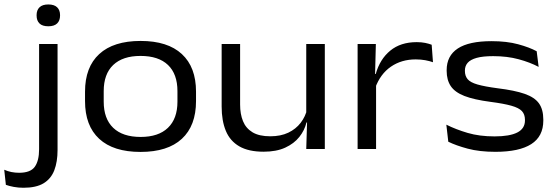

<svg xmlns="http://www.w3.org/2000/svg" viewBox="-84 -686 2560 884"><path d="M96 -76.5V-483.5H181V-76.5ZM138.5 -565Q111 -565 97.8 -578Q84.5 -591 84.5 -614.5V-616.5Q84.5 -639.5 98 -652.5Q111.5 -665.5 138.5 -665.5Q165.5 -665.5 179 -652.5Q192.5 -639.5 192.5 -616.5V-614.5Q192.5 -591 179 -578Q165.5 -565 138.5 -565ZM24 178.5Q0.5 178.5 -20.8 174.5Q-42 170.5 -57 165L-64.5 95.5Q-49 102.5 -31.8 106Q-14.5 109.5 4 109.5Q56.5 109.5 76.2 81.8Q96 54 96 1V-138.5H181V4.5Q181 59 166 98Q151 137 116.8 157.8Q82.5 178.5 24 178.5Z M563 13.5Q438 13.5 372.8 -46.8Q307.5 -107 307.5 -220.5V-264Q307.5 -377 373 -437.2Q438.5 -497.5 563.5 -497.5Q688 -497.5 753.2 -437.2Q818.5 -377 818.5 -264V-220.5Q818.5 -107 753.2 -46.8Q688 13.5 563 13.5ZM563.5 -55.5Q645.5 -55.5 689.2 -97.5Q733 -139.5 733 -218V-266.5Q733 -345 689.5 -386.8Q646 -428.5 563 -428.5Q481 -428.5 437.2 -386.8Q393.5 -345 393.5 -266.5V-218Q393.5 -139.5 437.2 -97.5Q481 -55.5 563.5 -55.5Z M1021.5 -483.5V-204.5Q1021.5 -161 1034.8 -128.2Q1048 -95.5 1078.5 -77Q1109 -58.5 1160.5 -58.5Q1208.5 -58.5 1243.5 -75.2Q1278.5 -92 1300.5 -120.8Q1322.5 -149.5 1330.5 -185L1344.5 -122H1327Q1318.5 -86 1294.2 -55.5Q1270 -25 1229.2 -6.2Q1188.5 12.5 1129.5 12.5Q1060.5 12.5 1017.8 -12.2Q975 -37 955.8 -83.5Q936.5 -130 936.5 -195.5V-483.5ZM1411.5 -483.5V0H1326L1330 -130.5L1326 -138V-483.5Z M1643.5 -281 1625.5 -344.5 1646 -345.5Q1665 -413.5 1712.8 -452.8Q1760.5 -492 1834.5 -492Q1856.5 -492 1873.5 -488.5Q1890.5 -485 1903.5 -480L1909.5 -399.5Q1894 -405 1873.8 -408.8Q1853.5 -412.5 1830 -412.5Q1764.5 -412.5 1715.8 -379Q1667 -345.5 1643.5 -281ZM1562.5 0V-483.5H1646.5L1642.5 -328L1647.5 -323V0Z M2197 13Q2123.5 13 2069.5 -1.5Q2015.5 -16 1980 -33.5L1971 -112Q2015 -90 2069.2 -74Q2123.5 -58 2193 -58Q2262.5 -58 2297.8 -76Q2333 -94 2333 -131.5V-134Q2333 -159.5 2319 -174.5Q2305 -189.5 2270.5 -199.2Q2236 -209 2174.5 -217Q2098 -227 2054 -244.2Q2010 -261.5 1991.2 -289.8Q1972.5 -318 1972.5 -360V-363Q1972.5 -429 2023.8 -462.8Q2075 -496.5 2179 -496.5Q2249.5 -496.5 2301.8 -482.2Q2354 -468 2387 -450L2396 -378Q2356.5 -399 2304 -413.2Q2251.5 -427.5 2186.5 -427.5Q2139 -427.5 2110.5 -419.5Q2082 -411.5 2069.2 -396.8Q2056.5 -382 2056.5 -361.5V-359.5Q2056.5 -336.5 2069 -321.5Q2081.5 -306.5 2114.5 -297Q2147.5 -287.5 2208 -279.5Q2285.5 -270 2331.5 -254Q2377.5 -238 2397.5 -210Q2417.5 -182 2417.5 -135V-131Q2417.5 -58 2362 -22.5Q2306.5 13 2197 13Z"/></svg>

Font: Anek Gujarati SemiExpanded
Style: Regular
Weight: 400
Width: 6
Designer: Mrunmayee Ghaisas (Gujarati), Yesha Goshar (Latin)
Foundry: Ek Type
Version: Version 1.003